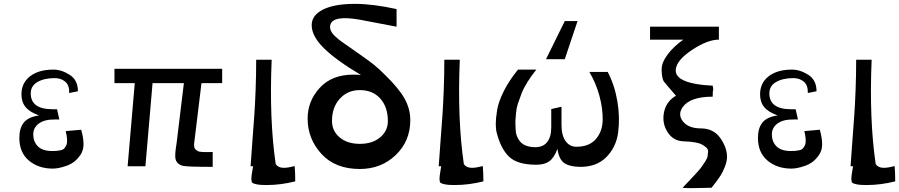

<svg xmlns="http://www.w3.org/2000/svg" viewBox="-20 -860 4650 993"><path d="M253 12Q179 12 129.5 -29.5Q80 -71 80 -147Q80 -197 103 -226Q126 -255 182 -263Q134 -280 112.5 -306Q91 -332 91 -372Q91 -431 135.5 -465.5Q180 -500 256 -500Q298 -500 340.5 -473Q383 -446 383 -388L338 -379Q339 -420 317 -438Q295 -456 263 -456Q209 -456 174 -436Q139 -416 139 -377Q139 -295 252 -295H275L287 -242H265Q211 -243 181.5 -221.5Q152 -200 152 -165Q152 -128 175 -104Q198 -80 246 -79Q262 -79 271 -79.5Q280 -80 292.5 -82.5Q305 -85 311.5 -91.5Q318 -98 323 -109Q328 -120 327 -138.5Q326 -157 320 -182L400 -189Q412 -146 412 -114.5Q412 -83 397 -60.5Q382 -38 364 -24Q346 -10 322.5 -2Q299 6 282.5 9Q266 12 253 12Z M984 -117Q983 -106 985 -98Q987 -90 993 -85.5Q999 -81 1004.5 -78Q1010 -75 1021 -74.5Q1032 -74 1038.5 -73.5Q1045 -73 1059.5 -73.5Q1074 -74 1080 -74V3Q951 3 928 -2Q892 -10 887 -42Q884 -64 893 -117L931 -430H769L732 0H640L677 -430H572V-504H1129V-430H1022Z M1504 -1Q1507 36 1507 78Q1432 97 1359 97Q1325 97 1311 94Q1290 90 1285 85Q1280 80 1280 65Q1280 53 1285 23Q1287 7 1289 0H1276Q1279 -47 1285.5 -132.5Q1292 -218 1295.5 -267.5Q1299 -317 1302 -395Q1305 -473 1305 -551H1385Q1372 -242 1406 -11Q1419 8 1448 8Q1469 8 1504 -1Z M1841 14Q1714 14 1642.5 -64Q1571 -142 1571 -247Q1571 -337 1633.5 -405.5Q1696 -474 1807 -474Q1833 -474 1847 -472Q1719 -548 1655.5 -610.5Q1592 -673 1592 -730Q1592 -781 1650.5 -810.5Q1709 -840 1815 -840Q1909 -840 2031 -813V-722Q1970 -733 1917.5 -743.5Q1865 -754 1842 -758Q1700 -783 1688 -730Q1685 -715 1691.5 -700.5Q1698 -686 1714.5 -671Q1731 -656 1745.5 -645.5Q1760 -635 1783 -619.5Q1806 -604 1815 -597Q1827 -588 1858 -566.5Q1889 -545 1913.5 -525.5Q1938 -506 1971 -473Q2044 -402 2073 -349Q2102 -296 2102 -239Q2102 -130 2026.5 -58Q1951 14 1841 14ZM1986 -234Q1986 -306 1947 -350Q1908 -394 1841 -394Q1778 -394 1737.5 -349.5Q1697 -305 1697 -234Q1697 -183 1736.5 -149.5Q1776 -116 1841 -116Q1906 -116 1946 -149.5Q1986 -183 1986 -234Z M2477 -1Q2480 36 2480 78Q2405 97 2332 97Q2298 97 2284 94Q2263 90 2258 85Q2253 80 2253 65Q2253 53 2258 23Q2260 7 2262 0H2249Q2252 -47 2258.5 -132.5Q2265 -218 2268.5 -267.5Q2272 -317 2275 -395Q2278 -473 2278 -551H2358Q2345 -242 2379 -11Q2392 8 2421 8Q2442 8 2477 -1Z M2804 -554 2901 -751H2967L2901 -554ZM2863 -90Q2846 -44 2821 -26Q2796 -8 2754 -8Q2658 -8 2614.5 -48Q2571 -88 2549 -173Q2544 -192 2544 -219.5Q2544 -247 2551 -290.5Q2558 -334 2586 -389.5Q2614 -445 2659 -500H2754Q2728 -468 2708 -436Q2688 -404 2677 -375.5Q2666 -347 2658.5 -324Q2651 -301 2649 -277Q2647 -253 2646 -240.5Q2645 -228 2646 -210Q2647 -192 2647 -190Q2647 -157 2668.5 -129.5Q2690 -102 2739 -99Q2785 -96 2808 -123Q2831 -150 2831 -201V-296L2884 -308V-214Q2884 -160 2905 -130.5Q2926 -101 2961 -101Q3027 -101 3061.5 -140.5Q3096 -180 3097 -239.5Q3098 -299 3080 -365Q3062 -431 3028 -488H3123Q3159 -419 3173 -335.5Q3187 -252 3177 -175.5Q3167 -99 3116 -47.5Q3065 4 2979 3Q2926 2 2898.5 -16.5Q2871 -35 2863 -90Z M3604 -196Q3670 -196 3705 -146.5Q3740 -97 3740 -49Q3740 -25 3729 2.5Q3718 30 3707.5 46.5Q3697 63 3679.5 86Q3662 109 3660 111Q3647 111 3612.5 112Q3578 113 3551 113Q3524 113 3510 111Q3517 103 3533 87Q3550 69 3559 59.5Q3568 50 3584.5 32Q3601 14 3608.5 3Q3616 -8 3627 -24.5Q3638 -41 3639.5 -51.5Q3641 -62 3642 -75Q3643 -88 3633.5 -96.5Q3624 -105 3610.5 -112.5Q3597 -120 3573 -124Q3549 -128 3517 -129Q3463 -130 3433 -176Q3403 -222 3414 -278.5Q3425 -335 3476 -365Q3416 -434 3413 -439Q3404 -453 3402 -492Q3402 -497 3402 -500Q3401 -535 3432 -577Q3463 -619 3514 -655H3342V-722H3698V-655Q3640 -655 3561 -603Q3480 -550 3475 -501Q3470 -445 3579 -426Q3617 -419 3666 -417Q3670 -399 3668 -393.5Q3666 -388 3666 -360Q3548 -360 3510 -305Q3484 -266 3513 -231Q3542 -196 3604 -196Z M4073 12Q3999 12 3949.5 -29.5Q3900 -71 3900 -147Q3900 -197 3923 -226Q3946 -255 4002 -263Q3954 -280 3932.5 -306Q3911 -332 3911 -372Q3911 -431 3955.5 -465.5Q4000 -500 4076 -500Q4118 -500 4160.5 -473Q4203 -446 4203 -388L4158 -379Q4159 -420 4137 -438Q4115 -456 4083 -456Q4029 -456 3994 -436Q3959 -416 3959 -377Q3959 -295 4072 -295H4095L4107 -242H4085Q4031 -243 4001.5 -221.5Q3972 -200 3972 -165Q3972 -128 3995 -104Q4018 -80 4066 -79Q4082 -79 4091 -79.5Q4100 -80 4112.5 -82.5Q4125 -85 4131.5 -91.5Q4138 -98 4143 -109Q4148 -120 4147 -138.5Q4146 -157 4140 -182L4220 -189Q4232 -146 4232 -114.5Q4232 -83 4217 -60.5Q4202 -38 4184 -24Q4166 -10 4142.5 -2Q4119 6 4102.5 9Q4086 12 4073 12Z M4607 -1Q4610 36 4610 78Q4535 97 4462 97Q4428 97 4414 94Q4393 90 4388 85Q4383 80 4383 65Q4383 53 4388 23Q4390 7 4392 0H4379Q4382 -47 4388.5 -132.5Q4395 -218 4398.5 -267.5Q4402 -317 4405 -395Q4408 -473 4408 -551H4488Q4475 -242 4509 -11Q4522 8 4551 8Q4572 8 4607 -1Z"/></svg>

Font: OpenDyslexic
Style: Regular
Weight: 400
Designer: Abbie Gonzalez
Version: Version 0.920;hotconv 1.0.109;makeotfexe 2.5.65596